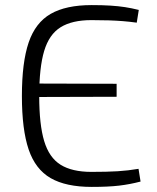

<svg xmlns="http://www.w3.org/2000/svg" viewBox="-20 -722 615 754"><path d="M340 -702Q382 -702 413.5 -700Q445 -698 471 -694Q497 -690 525 -683L517 -633Q488 -637 462.5 -639Q437 -641 408 -642Q379 -643 339 -643Q263 -643 218 -615Q173 -587 153.5 -522Q134 -457 134 -345Q134 -233 153.5 -168Q173 -103 218 -75Q263 -47 339 -47Q401 -47 442 -49.5Q483 -52 524 -59L532 -9Q490 2 447.5 7Q405 12 340 12Q239 12 179 -22.5Q119 -57 92.5 -135Q66 -213 66 -345Q66 -477 92.5 -555Q119 -633 179 -667.5Q239 -702 340 -702ZM92 -394 438 -393V-342L92 -341Z"/></svg>

Font: Exo 2 Light
Style: Regular
Weight: 300
Designer: Natanael Gama
Foundry: Natanael Gama
Version: Version 2.010